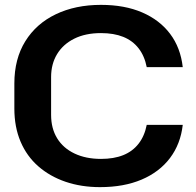

<svg xmlns="http://www.w3.org/2000/svg" viewBox="-20 -759 805 789"><path d="M391 10Q314 10 249.5 -12Q185 -34 137.5 -75.5Q90 -117 64.5 -177Q39 -237 39 -313V-416Q39 -517 84 -589.5Q129 -662 209.5 -700.5Q290 -739 395 -739Q492 -739 564 -708Q636 -677 679 -620Q722 -563 731 -483H583Q574 -529 549.5 -560.5Q525 -592 486.5 -607.5Q448 -623 395 -623Q331 -623 285 -600Q239 -577 214.5 -536.5Q190 -496 190 -442V-287Q190 -231 215 -190.5Q240 -150 286.5 -128Q333 -106 395 -106Q448 -106 486.5 -121.5Q525 -137 549.5 -168.5Q574 -200 583 -246H731Q722 -167 678.5 -109.5Q635 -52 562 -21Q489 10 391 10Z"/></svg>

Font: Hubot Sans Condensed ExtraLight SemiBold
Style: Regular
Weight: 600
Version: Version 2.000